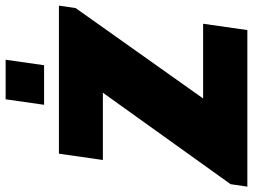

<svg xmlns="http://www.w3.org/2000/svg" viewBox="-158 -790 920 699"><g transform="rotate(-90 302.5 -440.0)"><path d="M-27 0 -18 -61 315 -526H70L93 -686H632L623 -625L294 -161H566L543 0ZM271 -740 291 -880H435L415 -740Z"/></g></svg>

Font: Chivo Medium Black
Style: Italic
Weight: 900
Italic angle: -8.05°
Version: Version 2.002